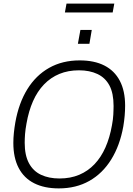

<svg xmlns="http://www.w3.org/2000/svg" viewBox="-20 -1033 740 1065"><path d="M306 12Q226 12 169.5 -16.5Q113 -45 83.5 -101.5Q54 -158 54 -240Q54 -268 57 -296.5Q60 -325 65 -354Q84 -461 131.5 -538Q179 -615 252.5 -656.5Q326 -698 422 -698Q503 -698 559 -669.5Q615 -641 644.5 -585Q674 -529 674 -447Q674 -419 671.5 -390.5Q669 -362 664 -332Q645 -226 597 -148.5Q549 -71 475.5 -29.5Q402 12 306 12ZM310 -43Q371 -43 419.5 -63.5Q468 -84 504.5 -122.5Q541 -161 565 -215.5Q589 -270 601 -338Q604 -355 606 -369.5Q608 -384 608.5 -397Q609 -410 609.5 -422Q610 -434 610 -445Q610 -516 587 -559Q564 -602 520.5 -622.5Q477 -643 418 -643Q358 -643 309.5 -623Q261 -603 224 -564.5Q187 -526 163 -471.5Q139 -417 127 -348Q124 -332 122 -317.5Q120 -303 119 -290Q118 -277 117.5 -265Q117 -253 117 -241Q117 -172 140.5 -128Q164 -84 207.5 -63.5Q251 -43 310 -43ZM412 -790 426 -867H489L476 -790ZM340 -964 349 -1013H614L605 -964Z"/></svg>

Font: Archivo SemiCondensed ExtraLight
Style: Italic
Weight: 250
Width: 4
Italic angle: -10°
Designer: Hector Gatti
Foundry: Omnibus-Type
Version: Version 2.001